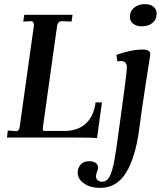

<svg xmlns="http://www.w3.org/2000/svg" viewBox="-20 -669 795 934"><path d="M330 0H14L18 -34L59 -31Q73 -30 76 -53L145 -545V-549Q145 -556 141.5 -561Q138 -566 131 -566L93 -564L98 -597H333L328 -564L280 -566Q271 -566 265 -560Q259 -554 258 -545L188 -45V-42Q188 -32 196 -32H293Q358 -32 397 -67.5Q436 -103 445 -171H476L452 3Q433 0 330 0ZM358 170Q358 148 372.5 131.5Q387 115 414 115Q432 115 444.5 123Q457 131 457 147Q457 154 452 166.5Q447 179 447 188Q447 201 455.5 208Q464 215 476 215Q500 215 513.5 189Q527 163 536.5 110.5Q546 58 561 -56L584 -225Q597 -320 597 -343Q597 -372 567 -372Q559 -372 551 -370L546 -402Q618 -428 675 -428Q692 -428 701.5 -423Q711 -418 711 -403Q706 -373 686 -242.5Q666 -112 657 -39Q639 96 593.5 170.5Q548 245 467 245Q421 245 389.5 224Q358 203 358 170ZM612 -587Q612 -615 633 -632Q654 -649 685 -649Q711 -649 726.5 -636.5Q742 -624 742 -603Q742 -574 722 -557.5Q702 -541 670 -541Q644 -541 628 -553.5Q612 -566 612 -587Z"/></svg>

Font: Unna Medium
Style: Italic
Weight: 500
Italic angle: -8.05°
Designer: Jorge de Buen Unna
Foundry: Omnibus-Type
Version: Version 2.008